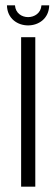

<svg xmlns="http://www.w3.org/2000/svg" viewBox="-20 -698 210 718"><path d="M135 -678C133 -649 109 -634 85 -634C61 -634 38 -649 36 -678H6C7 -628 46 -603 85 -603C124 -603 163 -628 164 -678ZM59 -559V0H112V-559Z"/></svg>

Font: Modon Arabic
Style: Regular
Weight: 400
Designer: Ahmedzaza
Foundry: Ahmedzaza
Version: Version 2.010